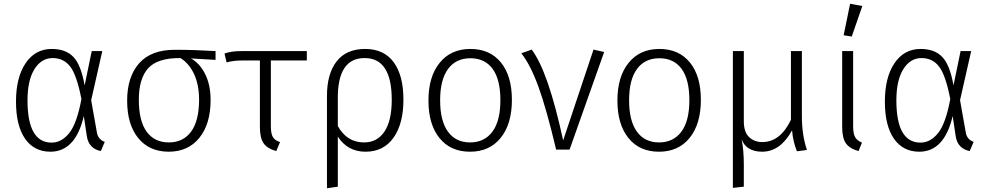

<svg xmlns="http://www.w3.org/2000/svg" viewBox="-20 -794 5242 1019"><path d="M126 -261.2Q126 -37.1 253.9 -37.1Q307.1 -37.1 347.7 -88.1Q388.2 -139.2 412.1 -268.1Q388.2 -393.1 353.5 -439.5Q318.8 -485.8 259.3 -485.8Q199.7 -485.8 162.8 -427Q126 -368.2 126 -261.2ZM254.9 -534.2Q329.1 -534.2 369.6 -491.7Q410.2 -449.2 429.2 -340.8L466.8 -522.9H522.9L463.9 -262.2L494.1 -91.8Q500 -53.7 536.1 -41L515.1 7.8Q451.2 -5.4 440.9 -70.8L424.8 -178.2Q380.9 10.7 248 11.2Q161.1 11.2 113 -57.9Q64.9 -127 64.9 -255.1Q64.9 -383.3 116 -458.7Q167 -534.2 254.9 -534.2Z M1036.6 -263.2Q1036.6 -344.7 1009.8 -401.4Q982.9 -458 938 -485.8H937Q816.9 -486.8 766.6 -432.1Q716.8 -377 716.8 -264.6Q716.8 -152.3 758.3 -95.2Q799.8 -38.1 876 -38.1Q952.1 -38.1 994.1 -95.2Q1036.1 -152.3 1036.6 -263.2ZM1097.7 -263.2Q1097.7 -136.2 1038.1 -62.5Q978.5 11.2 875 11.2Q771.5 10.7 713.4 -61.5Q654.8 -133.8 654.8 -259.8Q654.8 -385.7 718.3 -458Q781.7 -529.8 908.7 -529.8Q1008.8 -529.8 1124 -522.9V-476.1L993.7 -483.9Q1041 -457 1069.3 -399.9Q1097.7 -342.8 1097.7 -263.2Z M1417.5 -473.1V-124Q1417.5 -84 1428.7 -65.9Q1439.9 -47.9 1466.3 -40L1446.3 7.8Q1398.4 -5.4 1378.9 -33.7Q1359.4 -62 1359.4 -119.1V-473.1H1267.6Q1218.8 -473.1 1182.6 -462.9L1171.4 -509.8Q1205.6 -522.9 1261.7 -522.9H1608.4V-473.1Z M1912.1 -38.1Q1981.9 -38.1 2020.5 -95.7Q2059.1 -153.3 2059.1 -264.2Q2059.1 -486.3 1915 -485.8Q1772.9 -485.8 1772.9 -275.9V-125Q1821.3 -38.1 1912.1 -38.1ZM1715.3 -285.2Q1715.3 -402.3 1766.6 -468.3Q1817.9 -534.2 1918 -534.2Q2017.6 -534.2 2069.3 -463.9Q2121.1 -393.6 2121.1 -265.6Q2121.1 -137.2 2068.4 -63Q2015.6 11.2 1919.9 11.2Q1825.2 11.2 1772.9 -68.8V196.8L1715.3 205.1Z M2594.5 -428.5Q2553.2 -484.9 2476.6 -484.9Q2399.9 -484.9 2357.9 -428Q2315.9 -371.1 2315.9 -261.7Q2315.9 -152.3 2357.4 -95.2Q2398.9 -38.1 2474.9 -38.1Q2550.8 -38.1 2593.3 -95Q2635.7 -151.9 2635.7 -262Q2635.7 -372.1 2594.5 -428.5ZM2313.5 -460.7Q2373 -534.2 2476.6 -534.2Q2580.1 -534.2 2638.4 -462.6Q2696.8 -391.1 2696.8 -263.7Q2696.8 -136.2 2637.5 -62.5Q2578.1 11.2 2474.6 11.2Q2371.1 11.2 2312.5 -61.3Q2253.9 -133.8 2253.9 -260.5Q2253.9 -387.2 2313.5 -460.7Z M2746.6 -511.2 2801.8 -530.8Q2889.6 -415.5 2968.8 -48.8L3129.9 -530.8L3186.5 -518.1L3002.9 0H2931.6Q2880.9 -213.9 2837.9 -333Q2794.4 -452.1 2746.6 -511.2Z M3597.4 -428.5Q3556.2 -484.9 3479.5 -484.9Q3402.8 -484.9 3360.8 -428Q3318.8 -371.1 3318.8 -261.7Q3318.8 -152.3 3360.4 -95.2Q3401.9 -38.1 3477.8 -38.1Q3553.7 -38.1 3596.2 -95Q3638.7 -151.9 3638.7 -262Q3638.7 -372.1 3597.4 -428.5ZM3316.4 -460.7Q3376 -534.2 3479.5 -534.2Q3583 -534.2 3641.4 -462.6Q3699.7 -391.1 3699.7 -263.7Q3699.7 -136.2 3640.4 -62.5Q3581.1 11.2 3477.5 11.2Q3374 11.2 3315.4 -61.3Q3256.8 -133.8 3256.8 -260.5Q3256.8 -387.2 3316.4 -460.7Z M3927.7 80.1V196.8L3869.6 203.1V-522.9H3927.7V-149.9Q3927.7 -92.8 3955.6 -66.4Q3983.4 -40 4025.9 -40Q4121.1 -40 4177.7 -158.2V-522.9H4235.8V-176.8Q4235.8 -77.1 4262.7 2L4209.5 8.8Q4188.5 -43 4183.6 -102.1Q4121.6 10.7 4025.9 11.2Q3941.9 11.2 3916.5 -53.2Q3927.7 5.9 3927.7 80.1Z M4507.8 -522.9V-124Q4507.8 -85 4518.3 -66.4Q4528.8 -47.9 4554.7 -37.1L4536.6 7.8Q4488.8 -5.4 4469.2 -33.7Q4449.7 -62 4449.7 -119.1V-522.9ZM4556.6 -762.2 4500.5 -600.1 4457.5 -606.9 4491.7 -773.9Z M4737.3 -261.2Q4737.3 -37.1 4865.2 -37.1Q4918.5 -37.1 4959 -88.1Q4999.5 -139.2 5023.4 -268.1Q4999.5 -393.1 4964.8 -439.5Q4930.2 -485.8 4870.6 -485.8Q4811 -485.8 4774.2 -427Q4737.3 -368.2 4737.3 -261.2ZM4866.2 -534.2Q4940.4 -534.2 4981 -491.7Q5021.5 -449.2 5040.5 -340.8L5078.1 -522.9H5134.3L5075.2 -262.2L5105.5 -91.8Q5111.3 -53.7 5147.5 -41L5126.5 7.8Q5062.5 -5.4 5052.2 -70.8L5036.1 -178.2Q4992.2 10.7 4859.4 11.2Q4772.5 11.2 4724.4 -57.9Q4676.3 -127 4676.3 -255.1Q4676.3 -383.3 4727.3 -458.7Q4778.3 -534.2 4866.2 -534.2Z"/></svg>

Font: FiraSans-Light
Style: Regular
Weight: 300
Designer: Carrois Corporate & Edenspiekermann AG
Foundry: Carrois Corporate GbR & Edenspiekermann AG
Version: Version 3.106;PS 003.106;hotconv 1.0.70;makeotf.lib2.5.58329